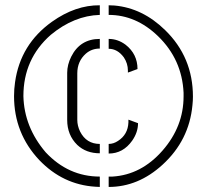

<svg xmlns="http://www.w3.org/2000/svg" viewBox="-20 -702 794 741"><path d="M34.2 -331.1Q34.2 -187.5 131.8 -84Q222.7 10.7 347.7 18.6Q356.4 19.5 365.2 19.5V-20.5Q244.1 -20.5 156.2 -114.3Q73.2 -211.9 70.3 -331.1Q70.3 -474.6 175.8 -567.4Q265.6 -641.6 365.2 -644.5V-681.6Q271.5 -682.6 180.7 -618.2Q58.6 -531.2 38.1 -384.8Q34.2 -358.4 34.2 -331.1ZM239.3 -239.3Q239.3 -180.7 278.3 -142.6Q312.5 -110.4 365.2 -110.4V-146.5Q313.5 -146.5 289.1 -194.3Q278.3 -216.8 278.3 -239.3V-418.9Q278.3 -465.8 311.5 -495.1Q334 -514.6 365.2 -514.6V-551.8Q289.1 -551.8 254.9 -483.4Q239.3 -452.1 239.3 -420.9ZM399.4 19.5Q513.7 19.5 607.4 -66.4Q710 -160.2 722.7 -295.9Q724.6 -313.5 724.6 -329.1Q724.6 -481.4 617.2 -585.9Q530.3 -670.9 421.9 -680.7Q410.2 -681.6 399.4 -681.6V-644.5Q504.9 -644.5 589.8 -562.5Q682.6 -472.7 688.5 -343.8Q688.5 -336.9 688.5 -330.1Q688.5 -213.9 607.4 -121.1Q525.4 -27.3 414.1 -20.5Q406.2 -20.5 399.4 -20.5ZM399.4 -109.4Q455.1 -109.4 490.2 -159.2Q512.7 -191.4 512.7 -226.6L475.6 -240.2V-229.5Q473.6 -182.6 435.5 -158.2Q418 -146.5 399.4 -146.5ZM399.4 -513.7Q433.6 -513.7 458 -480.5Q473.6 -457 473.6 -429.7V-421.9L510.7 -435.5Q510.7 -493.2 464.8 -529.3Q434.6 -551.8 399.4 -551.8Z"/></svg>

Font: Post No Bills Colombo
Style: Regular
Weight: 400
Designer: Kosala Senevirathne, Siva Puranthara, Lasantha Premarathna, Tharique Azeez
Foundry: Mooniak
Version: Version 1.220 ; ttfautohint (v1.6)